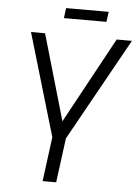

<svg xmlns="http://www.w3.org/2000/svg" viewBox="-61 -968 731 1015"><g transform="rotate(5 305.0 -461.0)"><path d="M241.2 -868.2 248 -921.9H474.1L466.8 -868.2ZM307.1 -235.8 275.9 0H204.1L234.9 -235.8L74.2 -779.8H148.9L280.8 -324.2L528.8 -779.8H609.9Z"/></g></svg>

Font: Cooper Hewitt
Style: Book Italic
Weight: 706
Designer: Village Type and Design LLC
Foundry: Cooper Hewitt Smithsonian Design Museum
Version: 1.000